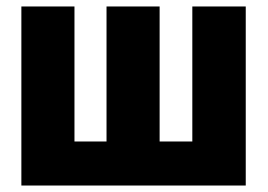

<svg xmlns="http://www.w3.org/2000/svg" viewBox="-20 -573 827 593"><path d="M574 -553V-136H473V-553H309V-136H210V-553H46V0H739V-553Z"/></svg>

Font: Noto Sans Display Condensed Black
Style: Regular
Weight: 900
Width: 3
Designer: Monotype Design team
Foundry: Monotype Imaging Inc.
Version: 1.000